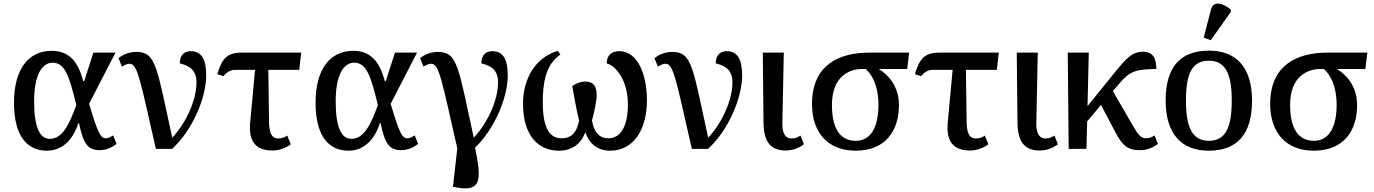

<svg xmlns="http://www.w3.org/2000/svg" viewBox="-20 -829 7650 1069"><path d="M241 10C331 10 388 -56 416 -143H420C444 -29 469 7 534 7C577 7 607 -11 629 -28L610 -75C596 -67 583 -59 570 -59C539 -59 525 -89 476 -251L623 -536H500L449 -378H443C411 -503 351 -546 267 -546C144 -546 58 -451 58 -257C58 -65 136 10 241 10ZM257 -56C204 -56 170 -115 170 -265C170 -412 214 -480 273 -480C344 -480 367 -398 405 -244C366 -138 329 -56 257 -56Z M848 0H938C1050 -102 1128 -282 1128 -409C1128 -496 1104 -544 1042 -544C1006 -544 981 -522 981 -476C1035 -463 1074 -440 1074 -370C1074 -283 1027 -158 939 -62C853 -454 850 -540 739 -540C705 -540 669 -529 640 -505L659 -458C677 -469 688 -474 702 -474C746 -474 760 -385 848 0Z M1497 9C1541 9 1579 -10 1599 -26L1579 -74C1563 -64 1552 -58 1529 -58C1490 -58 1479 -95 1478 -148L1474 -440H1646L1657 -536H1324C1243 -536 1214 -499 1190 -416L1224 -405C1246 -431 1266 -440 1290 -440H1400L1373 -148C1363 -44 1402 9 1497 9Z M1920 10C2010 10 2067 -56 2095 -143H2099C2123 -29 2148 7 2213 7C2256 7 2286 -11 2308 -28L2289 -75C2275 -67 2262 -59 2249 -59C2218 -59 2204 -89 2155 -251L2302 -536H2179L2128 -378H2122C2090 -503 2030 -546 1946 -546C1823 -546 1737 -451 1737 -257C1737 -65 1815 10 1920 10ZM1936 -56C1883 -56 1849 -115 1849 -265C1849 -412 1893 -480 1952 -480C2023 -480 2046 -398 2084 -244C2045 -138 2008 -56 1936 -56Z M2525 215C2666 241 2659 162 2625 -7C2733 -110 2807 -285 2807 -409C2807 -496 2783 -544 2721 -544C2685 -544 2660 -522 2660 -476C2714 -463 2753 -440 2753 -370C2753 -283 2706 -158 2618 -62C2532 -454 2529 -540 2418 -540C2384 -540 2348 -529 2319 -505L2338 -458C2356 -469 2367 -474 2381 -474C2425 -474 2439 -385 2526 -3L2502 211Z M3092 10C3168 10 3216 -31 3239 -93C3259 -33 3304 10 3377 10C3504 10 3582 -102 3582 -272C3582 -401 3537 -544 3428 -544C3386 -544 3358 -522 3358 -476C3411 -463 3476 -378 3476 -248C3476 -115 3429 -59 3367 -59C3319 -59 3286 -92 3276 -159C3286 -192 3302 -264 3302 -301C3302 -346 3286 -375 3239 -375C3210 -375 3186 -363 3166 -350C3175 -299 3189 -221 3204 -157C3190 -85 3156 -59 3108 -59C3047 -59 3002 -103 3002 -259C3002 -367 3018 -470 3100 -525L3086 -546C2952 -506 2892 -380 2892 -252C2892 -74 2977 10 3092 10Z M3832 0H3922C4034 -102 4112 -282 4112 -409C4112 -496 4088 -544 4026 -544C3990 -544 3965 -522 3965 -476C4019 -463 4058 -440 4058 -370C4058 -283 4011 -158 3923 -62C3837 -454 3834 -540 3723 -540C3689 -540 3653 -529 3624 -505L3643 -458C3661 -469 3672 -474 3686 -474C3730 -474 3744 -385 3832 0Z M4355 9C4399 9 4436 -10 4456 -26L4437 -74C4420 -64 4409 -58 4387 -58C4348 -58 4334 -95 4336 -148L4344 -536H4227L4231 -148C4232 -43 4267 9 4355 9Z M4744 10C4913 10 4985 -104 4985 -244C4985 -345 4930 -409 4873 -445H5031L5042 -536H4820C4649 -536 4501 -466 4501 -250C4501 -88 4592 10 4744 10ZM4745 -45C4649 -45 4612 -126 4612 -246C4612 -404 4710 -445 4780 -445H4800C4836 -413 4871 -350 4871 -245C4871 -124 4830 -45 4745 -45Z M5381 9C5425 9 5463 -10 5483 -26L5463 -74C5447 -64 5436 -58 5413 -58C5374 -58 5363 -95 5362 -148L5358 -440H5530L5541 -536H5208C5127 -536 5098 -499 5074 -416L5108 -405C5130 -431 5150 -440 5174 -440H5284L5257 -148C5247 -44 5286 9 5381 9Z M5769 9C5813 9 5850 -10 5870 -26L5851 -74C5834 -64 5823 -58 5801 -58C5762 -58 5748 -95 5750 -148L5758 -536H5641L5645 -148C5646 -43 5681 9 5769 9Z M5930 0H6029L6033 -153L6110 -245L6190 -93C6235 -6 6270 7 6328 7C6367 7 6402 -8 6427 -28L6408 -75C6393 -65 6378 -59 6362 -59C6334 -59 6320 -74 6290 -125L6176 -322L6216 -368C6272 -435 6308 -443 6418 -445C6418 -504 6400 -541 6344 -541C6281 -541 6247 -500 6179 -416L6035 -238L6042 -536H5925Z M6721 -605 6833 -763V-775C6790 -812 6736 -828 6722 -775L6682 -620ZM6709 10C6868 10 6951 -81 6951 -269C6951 -457 6860 -547 6712 -547C6552 -547 6470 -457 6470 -269C6470 -81 6561 10 6709 10ZM6711 -45C6617 -45 6583 -122 6583 -269C6583 -417 6616 -491 6710 -491C6804 -491 6838 -417 6838 -269C6838 -122 6805 -45 6711 -45Z M7295 10C7464 10 7536 -104 7536 -244C7536 -345 7481 -409 7424 -445H7582L7593 -536H7371C7200 -536 7052 -466 7052 -250C7052 -88 7143 10 7295 10ZM7296 -45C7200 -45 7163 -126 7163 -246C7163 -404 7261 -445 7331 -445H7351C7387 -413 7422 -350 7422 -245C7422 -124 7381 -45 7296 -45Z"/></svg>

Font: Noto Serif Medium
Style: Regular
Weight: 500
Designer: Monotype Design Team
Foundry: Monotype Imaging Inc.
Version: Version 2.013